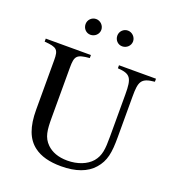

<svg xmlns="http://www.w3.org/2000/svg" viewBox="-155 -994 1033 1131"><g transform="rotate(20 361.0 -429.0)"><path d="M705 -662H473V-643C554 -638 567 -616 567 -513V-250C567 -169 563 -129 530 -89C498 -52 442 -30 378 -30C321 -30 279 -47 250 -75C210 -114 206 -159 206 -237V-549C206 -624 217 -636 297 -643V-662H14V-643C93 -637 104 -626 104 -559V-249C104 -143 130 -73 185 -32C226 -1 282 14 355 14C447 14 515 -11 557 -59C602 -110 611 -164 611 -261V-516C611 -611 621 -635 705 -643ZM304 -822C304 -849 281 -872 254 -872C227 -872 205 -850 205 -823C205 -795 226 -773 253 -773C281 -773 304 -795 304 -822ZM503 -822C503 -849 480 -872 453 -872C426 -872 404 -850 404 -823C404 -795 425 -773 452 -773C480 -773 503 -795 503 -822Z"/></g></svg>

Font: XITS
Style: Regular
Weight: 400
Designer: MicroPress Inc., with final additions and corrections provided by Coen Hoffman, Elsevier (retired)
Version: Version 1.302